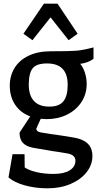

<svg xmlns="http://www.w3.org/2000/svg" viewBox="-20 -771 540 1041"><path d="M487 -452Q457 -430 415 -425Q432 -404 441 -375Q450 -346 450 -316Q450 -261 421.5 -217.5Q393 -174 343.5 -149.5Q294 -125 232 -125Q221 -125 201 -127L177 -74Q177 -57 201 -53Q252 -44 307 -37Q327 -34 345.5 -31Q364 -28 381 -25Q430 -17 455.5 7.5Q481 32 481 75Q481 122 450 162Q419 202 363.5 226Q308 250 238 250Q171 250 114 234Q57 218 26 191L48 65H113L114 137Q138 153 179 162.5Q220 172 270 172Q327 172 358 152.5Q389 133 389 100Q389 67 340 60Q288 51 270 49Q202 38 158 30Q122 23 104 3.5Q86 -16 86 -52L144 -140Q92 -159 62.5 -202.5Q33 -246 33 -307Q33 -360 59 -402.5Q85 -445 135.5 -469Q186 -493 255 -493Q358 -493 394 -496Q430 -499 487 -514ZM347 -311Q347 -427 235 -427Q178 -427 157 -400.5Q136 -374 136 -312Q136 -254 164 -223.5Q192 -193 248 -193Q301 -193 324 -222Q347 -251 347 -311ZM352 -553 254 -677 156 -553 107 -588 218 -751H292L401 -588Z"/></svg>

Font: Enriqueta Medium
Style: Regular
Weight: 500
Designer: Viviana Monsalve, Gustavo Ibarra
Foundry: 72Puntos
Version: Version 2.000